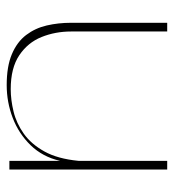

<svg xmlns="http://www.w3.org/2000/svg" viewBox="7 -519 519 573"><g transform="rotate(90 266.5 -232.5)"><path d="M234 7Q178 7 141.5 -8.5Q105 -24 84.5 -51Q64 -78 56 -112.5Q48 -147 48 -185V-472H74V-185Q74 -138 90.5 -97Q107 -56 145 -30.5Q183 -5 246 -5Q278 -5 313 -13.5Q348 -22 379 -44Q410 -66 432 -105.5Q454 -145 460 -207V-472H486V-1H460V-152Q448 -100 413.5 -64.5Q379 -29 332 -11Q285 7 234 7Z"/></g></svg>

Font: Panamera Thin
Style: Regular
Weight: 100
Designer: Bastien Sozeau
Foundry: NBR — Bastien Sozeau
Version: Version 3.003;gftools[0.9.33]